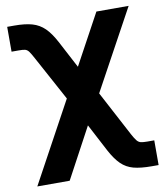

<svg xmlns="http://www.w3.org/2000/svg" viewBox="-84 -617 758 889"><g transform="rotate(-10 295.0 -172.0)"><path d="M19.3 204.1 272.5 -261.3H327.9L488.3 41.4Q499.9 62.9 508 72.9Q516 82.8 526.7 85.4Q537.3 87.9 556.8 87.9H589.6V204.1H556.8Q505.8 204.1 472.3 195.3Q438.9 186.4 414.7 162.9Q390.6 139.5 367.4 96.3L299.2 -33.6L171.5 204.1ZM269.1 -91.4 111.5 -381.8Q98.9 -405.5 91.2 -415.9Q83.5 -426.3 73.3 -428.8Q63.2 -431.2 43 -431.1H10.2V-547.9H43Q94 -548 127.5 -538.4Q160.9 -528.7 185.4 -504.8Q209.8 -480.9 233 -437.3L300.6 -309L429.3 -545.9H580.9L333 -91.4Z"/></g></svg>

Font: Inter Tight
Style: Regular
Weight: 400
Designer: Rasmus Andersson
Foundry: rsms
Version: Version 3.002